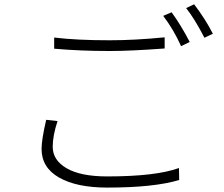

<svg xmlns="http://www.w3.org/2000/svg" viewBox="-20 -849 1040 891"><path d="M737.3 -775.4 776.4 -792Q820.3 -731.4 860.4 -654.3L820.3 -634.8Q785.2 -712.9 737.3 -775.4ZM843.8 -811.5 880.9 -829.1Q935.5 -756.8 967.8 -692.4L928.7 -673.8Q882.8 -762.7 843.8 -811.5ZM231.4 -623V-674.8Q334 -662.1 489.3 -662.1Q605.5 -662.1 744.1 -675.8V-624Q585 -612.3 489.3 -612.3Q352.5 -612.3 231.4 -623ZM194.3 -293 247.1 -287.1Q224.6 -219.7 224.6 -168Q224.6 -105.5 289.6 -67.9Q354.5 -30.3 477.5 -30.3Q703.1 -30.3 810.5 -69.3L811.5 -13.7Q695.3 21.5 477.5 21.5Q335.9 21.5 254.4 -24.9Q172.9 -71.3 172.9 -158.2Q172.9 -200.2 194.3 -293Z"/></svg>

Font: Gen Shin Gothic Light
Style: Regular
Weight: 200
Designer: [Source Han Sans]
Ryoko NISHIZUKA  (kana & ideographs); Paul D. Hunt (Latin, Greek & Cyrillic); Wenlong ZHANG  (bopomofo
Version: Version 1.002.20150607